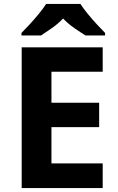

<svg xmlns="http://www.w3.org/2000/svg" viewBox="-20 -954 600 974"><path d="M501 0H90V-714H501V-590H241V-433H483V-309H241V-125H501ZM388 -934Q402 -912 424.5 -884.5Q447 -857 471 -831Q495 -805 513 -787V-774H414Q388 -790 357 -811.5Q326 -833 300 -860Q274 -833 244 -812Q214 -791 188 -774H89V-787Q108 -806 131.5 -831.5Q155 -857 177.5 -884.5Q200 -912 214 -934Z"/></svg>

Font: Noto Sans Tamil
Style: Bold
Weight: 700
Designer: Jelle Bosma - Monotype Design Team
Foundry: Monotype Imaging Inc.
Version: Version 2.004; ttfautohint (v1.8.4.7-5d5b)